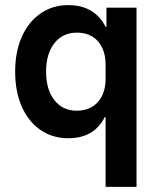

<svg xmlns="http://www.w3.org/2000/svg" viewBox="-20 -530 620 750"><path d="M392.5 200V-72.5H389.2Q347.5 10 246.7 10Q185 10 137.9 -22.5Q90.8 -55 65 -113.8Q39.2 -172.5 39.2 -250Q39.2 -327.5 65 -385.8Q90.8 -444.2 137.9 -477.1Q185 -510 246.7 -510Q349.2 -510 392.5 -425H395.8V-500H513.3V200ZM280 -97.5Q333.3 -98.3 362.9 -132.1Q392.5 -165.8 392.5 -222.5V-277.5Q392.5 -334.2 362.9 -368.3Q333.3 -402.5 280 -402.5Q225 -402.5 192.5 -361.2Q160 -320 160 -250Q160 -180 192.5 -138.8Q225 -97.5 280 -97.5Z"/></svg>

Font: Funnel Sans Light SemiBold
Style: Regular
Weight: 600
Version: Version 1.000